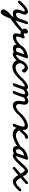

<svg xmlns="http://www.w3.org/2000/svg" viewBox="2292 -2784 840 5561"><g transform="rotate(90 2712.5 -4.0)"><path d="M415 25Q413 28 412 32Q411 36 416 25ZM30 -127Q8 -105 -12 -105Q-48 -105 -48 -140Q-48 -149 -44 -157.5Q-40 -166 -32 -176Q11 -224 52.5 -264Q94 -304 132.5 -333Q171 -362 206.5 -378Q242 -394 272 -394Q291 -394 307 -385.5Q323 -377 334 -363.5Q345 -350 351 -333.5Q357 -317 357 -300Q357 -271 340 -232Q300 -144 300 -92Q300 -72 311 -62Q322 -52 342 -47Q378 -48 402.5 -61.5Q427 -75 445.5 -101Q464 -127 479.5 -166.5Q495 -206 513 -260V-259Q515 -267 517.5 -275Q520 -283 522 -290V-289Q530 -316 537 -335.5Q544 -355 552.5 -368.5Q561 -382 572.5 -388.5Q584 -395 602 -395Q634 -395 634 -363Q634 -355 627.5 -335Q621 -315 612 -289Q609 -281 606.5 -273Q604 -265 601 -257L602 -258Q592 -226 584 -202Q576 -178 568 -153Q560 -128 550 -98.5Q540 -69 525 -27Q546 -44 567 -59.5Q588 -75 607 -89Q644 -116 672 -137.5Q700 -159 712 -172H711Q731 -195 754 -195Q789 -195 789 -161Q789 -146 766.5 -121Q744 -96 709.5 -66.5Q675 -37 633 -5Q591 27 551 56Q528 73 510 86Q492 99 474 113Q449 174 425.5 225.5Q402 277 379 315Q356 353 331.5 374.5Q307 396 280 396Q262 396 248 388Q234 380 224.5 368.5Q215 357 210 343.5Q205 330 205 319Q205 292 221 262Q237 232 264 200Q291 168 326.5 135.5Q362 103 401 71Q405 60 408 51Q411 42 415 31L414 32Q416 24 416 23.5Q416 23 415 25Q367 45 312 45Q255 41 230.5 10Q206 -21 206 -72Q206 -104 218 -148.5Q230 -193 256 -246Q263 -260 263 -274Q263 -288 255 -294.5Q247 -301 242 -301Q210 -301 155 -255Q100 -209 31 -129ZM300 301Q301 301 308.5 285Q316 269 329 241Q299 273 299 292Q299 294 299 297.5Q299 301 300 301ZM416 160Q390 182 367.5 202.5Q345 223 329 241Q339 218 351 190.5Q363 163 377 131Z M767 -118Q747 -100 729 -100Q709 -100 702 -110Q695 -120 695 -137Q695 -149 708.5 -165Q722 -181 740 -198H739Q754 -213 763 -219Q772 -225 780 -239Q771 -252 766.5 -265Q762 -278 762 -299Q762 -315 768.5 -331.5Q775 -348 787 -362Q799 -376 816.5 -385Q834 -394 857 -394Q905 -386 905 -337Q905 -323 901.5 -309Q898 -295 893 -280Q902 -276 910.5 -274Q919 -272 930 -272Q945 -272 958 -276.5Q971 -281 983 -289L981 -288Q999 -300 1012 -300Q1035 -300 1046 -272Q1046 -263 1044.5 -257Q1043 -251 1041 -245Q990 -134 990 -79Q990 -48 1014 -48Q1039 -48 1063 -54.5Q1087 -61 1113 -76Q1139 -91 1170 -116Q1201 -141 1240 -177H1239Q1258 -196 1277 -196Q1312 -196 1312 -160Q1312 -141 1290 -119Q1238 -71 1196.5 -39.5Q1155 -8 1119.5 10.5Q1084 29 1052 36.5Q1020 44 987 44Q897 44 897 -49Q897 -75 903.5 -107Q910 -139 924 -180Q919 -179 914 -179Q909 -179 904 -179Q870 -179 842 -190Q834 -180 825 -171.5Q816 -163 805 -154V-155Q797 -147 788 -138.5Q779 -130 768 -119ZM811 -311Q811 -307 816 -303L834 -312ZM834 -312 856 -323Q856 -317 858 -313Z M1677 -170Q1698 -195 1721 -195Q1757 -195 1757 -161Q1757 -145 1742 -127Q1714 -94 1683 -62.5Q1652 -31 1620 -7Q1588 17 1557.5 31.5Q1527 46 1501 46Q1481 46 1465.5 37.5Q1450 29 1440 15Q1414 29 1385 37Q1356 45 1331 45Q1222 39 1222 -78Q1222 -147 1253 -201Q1284 -255 1334 -295Q1384 -335 1448.5 -360Q1513 -385 1579 -394H1587Q1620 -394 1620 -361Q1620 -356 1619.5 -352.5Q1619 -349 1616 -343L1618 -346Q1594 -277 1569 -207.5Q1544 -138 1520 -69Q1519 -67 1519 -64Q1519 -57 1522 -53Q1525 -49 1528 -47Q1556 -53 1596 -86.5Q1636 -120 1677 -170ZM1432 -73 1507 -289Q1467 -278 1432 -261.5Q1397 -245 1371 -222Q1345 -199 1330 -170Q1315 -141 1315 -105Q1317 -73 1328.5 -60.5Q1340 -48 1359 -48Q1389 -48 1409.5 -57Q1430 -66 1432 -72Z M2036 -285Q2036 -284 2036.5 -283.5Q2037 -283 2037 -282Q2037 -275 2030.5 -264.5Q2024 -254 2015 -244.5Q2006 -235 1995.5 -228Q1985 -221 1977 -221Q1958 -221 1947 -241Q1917 -300 1877 -300Q1859 -300 1839 -288Q1819 -276 1802.5 -256.5Q1786 -237 1775 -212Q1764 -187 1764 -161Q1766 -107 1802.5 -71Q1839 -35 1895 -35Q1943 -35 2004 -66Q2065 -97 2144 -176Q2163 -195 2184 -195Q2219 -195 2219 -161Q2219 -150 2214 -141Q2209 -132 2200 -121Q2109 -29 2027 14.5Q1945 58 1869 58Q1824 58 1787.5 42.5Q1751 27 1725 1Q1699 -25 1685 -60.5Q1671 -96 1671 -135Q1671 -175 1691 -220Q1711 -265 1744 -303.5Q1777 -342 1818.5 -367Q1860 -392 1903 -392Q1982 -392 2036 -295Z M2350 -3Q2349 -1 2347.5 1Q2346 3 2345 8Q2346 2 2350 -3ZM2208 -130Q2187 -105 2166 -105Q2130 -105 2130 -140Q2130 -155 2145 -175Q2187 -224 2230 -264.5Q2273 -305 2313 -334Q2353 -363 2389 -379Q2425 -395 2455 -395Q2481 -395 2498.5 -383Q2516 -371 2524 -351Q2558 -376 2592 -390Q2626 -404 2658 -404Q2687 -404 2708 -393.5Q2729 -383 2741 -357Q2773 -379 2804.5 -391.5Q2836 -404 2866 -404Q2911 -404 2937.5 -378Q2964 -352 2964 -297Q2964 -277 2961.5 -255.5Q2959 -234 2955 -214Q2952 -195 2949 -177.5Q2946 -160 2946 -150Q2946 -99 2963.5 -73.5Q2981 -48 3011 -48Q3054 -48 3104.5 -80.5Q3155 -113 3206 -175Q3227 -200 3249 -200Q3266 -200 3276 -191.5Q3286 -183 3286 -165Q3286 -152 3270 -130Q3198 -47 3126.5 -1Q3055 45 2986 45Q2917 45 2884.5 -0.5Q2852 -46 2852 -124Q2852 -169 2867 -235H2866Q2871 -260 2871 -269Q2871 -288 2863.5 -299.5Q2856 -311 2841 -311Q2820 -311 2797 -299Q2774 -287 2751 -266Q2750 -261 2750 -256.5Q2750 -252 2749 -248Q2749 -247 2748.5 -246.5Q2748 -246 2748 -245V-243L2661 1Q2654 18 2636 32Q2618 46 2600 46Q2569 46 2569 15Q2569 13 2569 11Q2569 9 2571 4V0L2657 -239Q2659 -248 2660 -257Q2661 -266 2661 -271Q2661 -292 2652.5 -301.5Q2644 -311 2632 -311Q2609 -311 2580 -294Q2551 -277 2522 -247Q2521 -245 2521.5 -243Q2522 -241 2522 -239L2436 2Q2426 20 2410.5 32.5Q2395 45 2376 45Q2344 45 2344 14Q2344 11 2345 8Q2345 1 2347 -3L2432 -239Q2437 -267 2437 -282Q2437 -302 2431 -302Q2413 -302 2388 -289Q2363 -276 2334 -253Q2305 -230 2273 -198.5Q2241 -167 2208 -130Z M3589 -192Q3588 -191 3588 -188Q3588 -190 3589 -192ZM3273 -134Q3252 -111 3231 -111Q3214 -111 3204.5 -123Q3195 -135 3195 -147Q3195 -166 3214 -185V-184Q3259 -233 3307.5 -271.5Q3356 -310 3404 -337Q3452 -364 3497 -378.5Q3542 -393 3579 -393Q3633 -393 3663.5 -364Q3694 -335 3694 -276Q3694 -267 3692.5 -256.5Q3691 -246 3689 -234Q3708 -241 3727.5 -262Q3747 -283 3767 -306Q3779 -320 3792 -333.5Q3805 -347 3816 -358Q3855 -394 3911 -394Q3931 -394 3942 -390Q3953 -386 3953 -362Q3953 -347 3944.5 -336Q3936 -325 3925.5 -317Q3915 -309 3905 -305Q3895 -301 3892 -301H3887Q3866 -301 3845 -280.5Q3824 -260 3803 -234Q3781 -208 3757.5 -183.5Q3734 -159 3704 -146Q3730 -95 3769 -70Q3808 -45 3854 -45Q3921 -45 4005 -83.5Q4089 -122 4195 -191Q4212 -198 4222 -198Q4255 -198 4255 -163Q4255 -135 4223 -114Q4109 -42 4008.5 2.5Q3908 47 3827 47Q3765 47 3716.5 23Q3668 -1 3633 -61Q3627 -44 3621.5 -27.5Q3616 -11 3610 5Q3602 22 3586 34Q3570 46 3550 46Q3519 46 3519 15Q3519 13 3519 11Q3519 9 3521 4V0L3585 -180Q3586 -182 3587.5 -187Q3589 -192 3591 -194Q3589 -192 3589 -192Q3600 -231 3600 -254Q3600 -300 3552 -300Q3525 -300 3491 -288Q3457 -276 3420.5 -254.5Q3384 -233 3346 -202Q3308 -171 3272 -134Z M4615 -170Q4636 -195 4659 -195Q4695 -195 4695 -161Q4695 -145 4680 -127Q4652 -94 4621 -62.5Q4590 -31 4558 -7Q4526 17 4495.5 31.5Q4465 46 4439 46Q4419 46 4403.5 37.5Q4388 29 4378 15Q4352 29 4323 37Q4294 45 4269 45Q4160 39 4160 -78Q4160 -147 4191 -201Q4222 -255 4272 -295Q4322 -335 4386.5 -360Q4451 -385 4517 -394H4525Q4558 -394 4558 -361Q4558 -356 4557.5 -352.5Q4557 -349 4554 -343L4556 -346Q4532 -277 4507 -207.5Q4482 -138 4458 -69Q4457 -67 4457 -64Q4457 -57 4460 -53Q4463 -49 4466 -47Q4494 -53 4534 -86.5Q4574 -120 4615 -170ZM4370 -73 4445 -289Q4405 -278 4370 -261.5Q4335 -245 4309 -222Q4283 -199 4268 -170Q4253 -141 4253 -105Q4255 -73 4266.5 -60.5Q4278 -48 4297 -48Q4327 -48 4347.5 -57Q4368 -66 4370 -72Z M4676 -120Q4656 -100 4637 -100Q4602 -100 4602 -136Q4602 -145 4609.5 -158Q4617 -171 4629 -185Q4641 -199 4655.5 -214Q4670 -229 4683 -242Q4692 -251 4699 -258Q4706 -265 4711 -270Q4737 -298 4759 -320.5Q4781 -343 4802 -359.5Q4823 -376 4844.5 -385Q4866 -394 4891 -394Q4916 -394 4936.5 -382.5Q4957 -371 4975 -351.5Q4993 -332 5010 -305.5Q5027 -279 5045 -249Q5083 -281 5121 -314Q5159 -347 5196 -379L5194 -378Q5212 -396 5230 -396Q5266 -396 5266 -358Q5266 -337 5241 -316Q5198 -279 5163 -248.5Q5128 -218 5085 -181Q5099 -156 5114.5 -132Q5130 -108 5146.5 -89.5Q5163 -71 5180 -59.5Q5197 -48 5214 -48Q5230 -48 5251 -57Q5272 -66 5295.5 -83Q5319 -100 5344 -123Q5369 -146 5393 -175Q5403 -186 5414.5 -193Q5426 -200 5435 -200Q5473 -200 5473 -164Q5473 -146 5455 -128L5456 -130Q5384 -47 5314.5 -1.5Q5245 44 5188 44Q5158 44 5132 31.5Q5106 19 5083.5 -2.5Q5061 -24 5041.5 -52.5Q5022 -81 5004 -112Q4962 -76 4920.5 -41Q4879 -6 4837 30L4839 29Q4821 47 4802 47Q4788 47 4777.5 37Q4767 27 4767 10Q4767 1 4774 -10.5Q4781 -22 4792 -32Q4839 -72 4878.5 -106.5Q4918 -141 4965 -181Q4952 -203 4938.5 -224.5Q4925 -246 4912 -263Q4899 -280 4887 -290.5Q4875 -301 4865 -301Q4848 -301 4824 -277Q4800 -253 4765 -215H4766Q4747 -194 4724 -170Q4701 -146 4675 -120Z"/></g></svg>

Font: Discipuli Britannica Bold
Style: Regular
Weight: 700
Designer: Peter Wiegel
Foundry: Peter Wiegel
Version: Version 0.001 2009